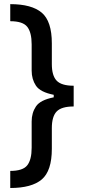

<svg xmlns="http://www.w3.org/2000/svg" viewBox="-20 -775 418 946"><path d="M30.5 151.3V67.1Q92.7 67.1 114.3 39.4Q136 11.7 136 -47.2V-176.5Q136 -218.8 157.1 -250.5Q178.3 -282.3 244.7 -295.5V-307.9Q178.3 -321 157.1 -352.8Q136 -384.6 136 -426.8V-556.1Q136 -615.1 114.3 -642.8Q92.7 -670.5 30.5 -670.5V-754.6Q136 -754.6 185.7 -712.5Q235.4 -670.5 235.4 -561.4V-459.2Q235.4 -402.3 259.2 -377.5Q283 -352.6 343 -352.6V-250.4Q283 -250.4 259.2 -225.7Q235.4 -201 235.4 -143.8V-41.9Q235.4 67.1 185.7 109.2Q136 151.3 30.5 151.3Z"/></svg>

Font: Linik Sans Medium
Style: Regular
Weight: 500
Designer: Rasmus Andersson (font), Cristiano Sobral (main changes)
Foundry: rsms
Version: Version 3.018;June 1, 2022;FontCreator 14.0.0.2814 64-bit; t